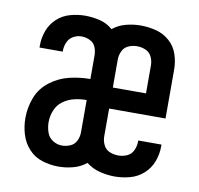

<svg xmlns="http://www.w3.org/2000/svg" viewBox="-66 -607 708 684"><g transform="rotate(10 288.0 -265.0)"><path d="M187 8Q214 8 240.5 1Q267 -6 288 -23Q309 -6 336.5 1Q364 8 391 8Q419 8 446.5 0.5Q474 -7 495 -26Q516 -45 526 -71.5Q536 -98 536 -126Q536 -129 536 -133H452Q452 -131 452 -130Q452 -113 445 -97.5Q438 -82 423 -75Q408 -68 391 -68Q375 -68 360 -74Q345 -80 337.5 -95Q330 -110 330 -126V-227H534V-404Q534 -432 525 -459Q516 -486 494.5 -505Q473 -524 445.5 -531Q418 -538 390 -538Q363 -538 336.5 -531Q310 -524 289 -507Q269 -525 242.5 -531.5Q216 -538 189 -538Q162 -538 135 -530.5Q108 -523 87.5 -504Q67 -485 57.5 -459Q48 -433 48 -406Q48 -402 48 -398H132V-402Q132 -417 138.5 -432Q145 -447 159 -455Q173 -463 189 -463Q205 -463 219.5 -456Q234 -449 240 -434.5Q246 -420 246 -404V-319Q208 -319 170.5 -310Q133 -301 101.5 -277Q70 -253 56 -217Q42 -181 42 -142Q42 -113 50.5 -84Q59 -55 79.5 -32.5Q100 -10 129 -1Q158 8 187 8ZM450 -303H330V-404Q330 -420 337 -435Q344 -450 359 -456.5Q374 -463 390 -463Q406 -463 421 -456.5Q436 -450 443 -435Q450 -420 450 -404ZM187 -68Q169 -68 153.5 -78Q138 -88 132 -106Q126 -124 126 -142Q126 -164 134.5 -185Q143 -206 161.5 -219.5Q180 -233 202 -238Q224 -243 246 -243V-126Q246 -110 239 -95.5Q232 -81 217.5 -74.5Q203 -68 187 -68Z"/></g></svg>

Font: Iosevka SS01 Extended
Style: Regular
Weight: 400
Width: 7
Monospace: yes
Designer: Belleve Invis
Foundry: Belleve Invis
Version: Version 3.4.7; ttfautohint (v1.8.3)